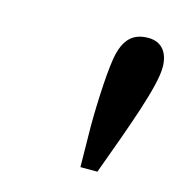

<svg xmlns="http://www.w3.org/2000/svg" viewBox="-61 -785 399 426"><g transform="rotate(15 139.0 -572.0)"><path d="M231 -730C197 -730 175 -713 167 -664C160 -622 157 -533 158 -489L159 -414H198C241 -531 278 -631 278 -675C278 -708 262 -730 231 -730Z"/></g></svg>

Font: Source Serif Pro Semibold
Style: Italic
Weight: 600
Italic angle: -12°
Designer: Frank Grießhammer
Foundry: Adobe Systems Incorporated
Version: Version 3.001;hotconv 1.0.111;makeotfexe 2.5.65597